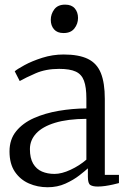

<svg xmlns="http://www.w3.org/2000/svg" viewBox="-20 -797 556 828"><path d="M185.5 10.5Q142 10.5 104.8 -5.8Q67.5 -22 44.2 -56.2Q21 -90.5 21 -144Q21 -196 49.8 -231.2Q78.5 -266.5 126.5 -287.8Q174.5 -309 233.2 -319Q292 -329 352.5 -329.5V-372.5Q352.5 -421 342.2 -448.8Q332 -476.5 306.8 -488.2Q281.5 -500 235 -500Q177.5 -500 133.5 -480.8Q89.5 -461.5 65 -447.5L43.5 -489.5Q53.5 -498.5 85.5 -516Q117.5 -533.5 162.2 -547.8Q207 -562 254.5 -562Q320 -562 359 -543Q398 -524 415 -481.8Q432 -439.5 432 -370.5V-43H493V-7.5Q482 -4.5 466.5 -1Q451 2.5 433.8 5Q416.5 7.5 401.5 7.5Q380 7.5 369.5 0.8Q359 -6 359 -34.5V-71Q347 -60 322 -40.5Q297 -21 262.2 -5.2Q227.5 10.5 185.5 10.5ZM215 -47Q246 -47 284.2 -64.8Q322.5 -82.5 352.5 -108.5V-284.5Q271.5 -284 217.5 -267.5Q163.5 -251 136.2 -221.8Q109 -192.5 109 -154Q109 -115 123 -91.2Q137 -67.5 161 -57.2Q185 -47 215 -47ZM253.5 -654.5Q227 -654.5 213 -670.5Q199 -686.5 199 -711.5Q199 -736.5 214.2 -756.8Q229.5 -777 260.5 -777H261.5Q288.5 -777 302.5 -760.8Q316.5 -744.5 316.5 -719.5Q316.5 -694.5 301 -674.5Q285.5 -654.5 254.5 -654.5Z"/></svg>

Font: Merriweather 28pt Light
Style: Regular
Weight: 300
Version: Version 2.100